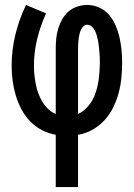

<svg xmlns="http://www.w3.org/2000/svg" viewBox="-20 -540 540 775"><path d="M205 215V4Q176 -1 149 -15Q122 -29 101 -51Q80 -73 66 -100Q52 -127 43.5 -155.5Q35 -184 31 -214Q27 -244 27 -274Q27 -338 42 -400Q57 -462 85 -520L166 -486Q143 -436 130 -382.5Q117 -329 117 -274Q117 -256 119 -237Q121 -218 124.5 -200Q128 -182 134.5 -164Q141 -146 150.5 -130Q160 -114 174 -100.5Q188 -87 205 -80V-343Q205 -364 207 -384.5Q209 -405 215 -424.5Q221 -444 231 -462Q241 -480 256.5 -493.5Q272 -507 292 -513.5Q312 -520 332 -520Q357 -520 380.5 -509.5Q404 -499 420.5 -479.5Q437 -460 447 -436.5Q457 -413 462.5 -388.5Q468 -364 470.5 -339Q473 -314 473 -289Q473 -257 470 -226Q467 -195 459 -165Q451 -135 437 -106.5Q423 -78 402 -55Q381 -32 353.5 -16.5Q326 -1 295 4V215ZM295 -80Q313 -88 327.5 -102.5Q342 -117 352 -134.5Q362 -152 368 -171.5Q374 -191 377 -210.5Q380 -230 381.5 -250Q383 -270 383 -291Q383 -301 382.5 -311.5Q382 -322 381 -332.5Q380 -343 379 -353.5Q378 -364 376 -374.5Q374 -385 371 -395.5Q368 -406 363.5 -415.5Q359 -425 351 -432.5Q343 -440 332 -440Q323 -440 316 -433Q309 -426 305.5 -417Q302 -408 300 -399Q298 -390 297 -380.5Q296 -371 295.5 -362Q295 -353 295 -343Z"/></svg>

Font: Iosevka SS10 Medium
Style: Regular
Weight: 500
Monospace: yes
Designer: Belleve Invis
Foundry: Belleve Invis
Version: Version 28.0.6; ttfautohint (v1.8.4)